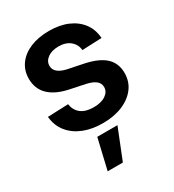

<svg xmlns="http://www.w3.org/2000/svg" viewBox="-185 -638 885 978"><g transform="rotate(-30 257.5 -148.5)"><path d="M260.7 12.2Q197.8 12.2 148.4 -7.3Q99.1 -26.9 68.6 -64.2Q38.1 -101.6 32.7 -155.8L153.8 -160.6Q159.7 -122.6 186.5 -102.1Q213.4 -81.5 259.8 -81.5Q304.7 -81.5 330.8 -99.4Q356.9 -117.2 356.9 -144.5Q356.9 -168 338.1 -182.4Q319.3 -196.8 285.6 -204.1L196.3 -222.7Q122.1 -238.3 83.7 -275.9Q45.4 -313.5 45.4 -372.6Q45.4 -420.4 71.5 -456.5Q97.7 -492.7 145 -512.7Q192.4 -532.7 255.9 -532.7Q318.4 -532.7 365.2 -512.5Q412.1 -492.2 439.5 -455.3Q466.8 -418.5 470.2 -367.7L355 -362.8Q352.5 -396 326.9 -418Q301.3 -439.9 258.8 -439.9Q218.3 -439.9 193.8 -421.9Q169.4 -403.8 169.4 -377Q169.4 -354 187.5 -339.1Q205.6 -324.2 239.7 -316.9L332.5 -297.9Q409.7 -281.2 446.3 -246.3Q482.9 -211.4 482.9 -154.8Q482.9 -104 454.3 -66.7Q425.8 -29.3 375.7 -8.5Q325.7 12.2 260.7 12.2ZM157.7 236.3 199.7 57.6H318.4L247.1 236.3Z"/></g></svg>

Font: Inter 28pt SemiBold
Style: Regular
Weight: 600
Designer: Rasmus Andersson
Foundry: rsms
Version: Version 4.001;git-66647c0bb